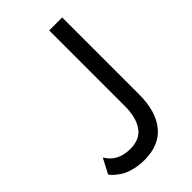

<svg xmlns="http://www.w3.org/2000/svg" viewBox="-216 -730 811 811"><g transform="rotate(-45 189.5 -324.0)"><path d="M323.5 -200.5Q323.5 -99.5 278 -43.8Q232.5 12 143.5 12Q110 12 81 4.2Q52 -3.5 34.2 -15.2Q16.5 -27 6 -36.8Q-4.5 -46.5 -8.5 -54L26.5 -120.5Q59 -63.5 135 -63.5Q192.5 -63.5 219.2 -102.2Q246 -141 246 -208.5V-660H323.5Z"/></g></svg>

Font: League Spartan
Style: Regular
Weight: 350
Foundry: The League of Moveable Type
Version: Version 2.002